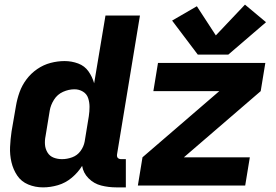

<svg xmlns="http://www.w3.org/2000/svg" viewBox="-20 -802 1192 830"><path d="M967 -566 1130 -706 1039 -782 913 -649 831 -775 724 -713 835 -566ZM166 8Q198 8 230.5 -1.5Q263 -11 290 -33.5Q317 -56 335 -85Q340 -54 363 -31Q386 -8 417.5 0Q449 8 483 8H524V-114H503Q498 -114 493 -116.5Q488 -119 486.5 -124Q485 -129 486 -135L585 -735H436L387 -442Q379 -470 362.5 -493.5Q346 -517 318 -527.5Q290 -538 259 -538Q229 -538 198.5 -530Q168 -522 141 -503.5Q114 -485 94.5 -459Q75 -433 64.5 -403.5Q54 -374 49 -344L30 -234Q25 -200 23.5 -166.5Q22 -133 29.5 -101Q37 -69 54.5 -43Q72 -17 102 -4.5Q132 8 166 8ZM576 0H1040L1060 -122H775L1107 -408L1127 -530H663L643 -408H928L596 -122ZM248 -114Q229 -114 212 -120.5Q195 -127 185.5 -142.5Q176 -158 174.5 -176.5Q173 -195 177 -214L195 -324Q199 -348 213.5 -371Q228 -394 252.5 -405Q277 -416 302 -416Q322 -416 338.5 -406Q355 -396 361 -378Q367 -360 367 -340Q367 -320 364 -300L346 -190Q342 -168 328 -149Q314 -130 292 -122Q270 -114 248 -114Z"/></svg>

Font: Iosevka Sparkle Heavy
Style: Italic
Weight: 900
Italic angle: -9°
Designer: Belleve Invis
Foundry: Belleve Invis
Version: Version 4.5.0; ttfautohint (v1.8.3)